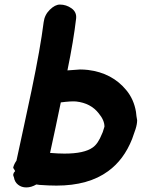

<svg xmlns="http://www.w3.org/2000/svg" viewBox="-20 -808 641 840"><path d="M95 12Q117 12 139 -1L153 1Q195 4 227 4Q367 4 453 -59Q522 -109 558 -200Q566 -221 573 -243Q580 -265 580 -282Q578 -291 577 -300Q576 -309 575 -318Q566 -373 533 -413Q471 -489 365 -502Q347 -504 330 -504Q321 -504 275 -500Q302 -631 313 -727Q316 -755 293 -771.5Q270 -788 242 -788Q221 -788 198 -765.5Q175 -743 171 -711Q157 -599 118 -412L84 -253L52 -105Q42 -91 38 -76Q37 -73 42 -67Q46 -61 46 -59Q33 -47 41 -32Q44 -12 59 0Q74 12 95 12ZM262 -136Q235 -136 199 -139L223 -250L246 -360Q292 -366 313 -364Q377 -357 412 -312Q437 -282 437 -254Q434 -246 432 -238Q430 -230 426 -222Q409 -179 386 -163Q349 -136 262 -136Z"/></svg>

Font: Balsamiq Sans
Style: Bold Italic
Weight: 700
Italic angle: -12°
Designer: Michael Angeles
Foundry: Balsamiq SRL
Version: Version 1.020; ttfautohint (v1.8.4.7-5d5b);gftools[0.9.26]